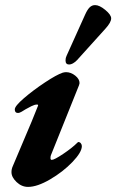

<svg xmlns="http://www.w3.org/2000/svg" viewBox="-20 -719 456 753"><path d="M25 -44Q25 -56 30 -67L104 -242L129 -304Q131 -309 125 -309Q116 -309 103 -302.5Q90 -296 80.5 -290.5Q71 -285 65 -281Q57 -276 50 -276Q38 -276 38 -290Q38 -303 74 -334Q110 -365 156 -395.5Q202 -426 226 -434Q234 -436 239 -436Q258 -436 275 -422.5Q292 -409 292 -393L290 -385L180 -111Q178 -107 178 -99Q178 -92 183 -92Q193 -92 228 -115.5Q263 -139 283 -159Q286 -162 287 -162Q293 -162 297 -157Q301 -152 301 -146Q301 -122 264 -83.5Q227 -45 176.5 -15.5Q126 14 90 14Q65 14 45 -5Q25 -24 25 -44ZM237 -482Q237 -492 241 -500L314 -662Q323 -682 332 -690.5Q341 -699 353 -699Q370 -699 393 -680Q416 -661 416 -647Q416 -631 393 -606L282 -483Q265 -466 251 -466Q237 -466 237 -482Z"/></svg>

Font: EB Garamond ExtraBold
Style: Italic
Weight: 800
Italic angle: -17.2°
Designer: Georg Duffner and Octavio Pardo
Foundry: Georg Duffner
Version: Version 1.000